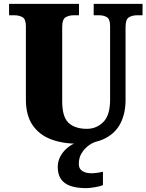

<svg xmlns="http://www.w3.org/2000/svg" viewBox="-20 -734 758 994"><path d="M383 10Q304 10 243.5 -13Q183 -36 148.5 -86.5Q114 -137 114 -219V-598Q114 -635 96.5 -645Q79 -655 54 -655H27V-714H389V-655H362Q337 -655 319.5 -644.5Q302 -634 302 -594V-210Q302 -128 335.5 -97.5Q369 -67 430 -67Q479 -67 514.5 -102Q550 -137 550 -218V-598Q550 -635 533.5 -645Q517 -655 492 -655H465V-714H718V-655H690Q665 -655 647.5 -644.5Q630 -634 630 -594V-216Q630 -149 605 -98Q580 -47 526 -18.5Q472 10 383 10ZM427 240Q352 240 315.5 213.5Q279 187 279 130Q279 99 294.5 72Q310 45 335.5 26Q361 7 389 0H476Q456 6 436 21.5Q416 37 402 60Q388 83 388 115Q388 140 406.5 151.5Q425 163 453 163Q466 163 481 161Q496 159 513 155V224Q498 231 470 235.5Q442 240 427 240Z"/></svg>

Font: Noto Serif Myanmar SemiCondensed Black
Style: Regular
Weight: 900
Width: 4
Designer: Ben Mitchell and the Monotype Design Team
Foundry: Monotype Imaging Inc.
Version: Version 2.106; ttfautohint (v1.8.4.7-5d5b)